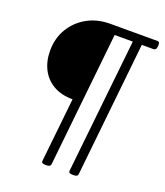

<svg xmlns="http://www.w3.org/2000/svg" viewBox="-156 -805 931 1083"><g transform="rotate(20 309.0 -263.5)"><path d="M244 173Q221 173 222 159L263 -227Q195 -227 147.5 -254.5Q100 -282 75 -330.5Q50 -379 50 -442Q50 -517 85 -575Q120 -633 180 -666.5Q240 -700 318 -700H601Q615 -700 614 -680L613 -669Q611 -649 595 -649H525L440 159Q439 173 416 173H407Q384 173 385 159L471 -649H362L277 159Q275 173 253 173Z"/></g></svg>

Font: Asap Expanded Expanded Light
Style: Italic
Weight: 300
Width: 7
Italic angle: -6°
Designer: Pablo Cosgaya
Foundry: Omnibus-Type
Version: Version 3.001; ttfautohint (v1.8.4.7-5d5b)